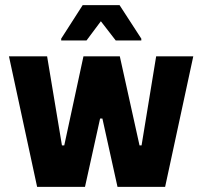

<svg xmlns="http://www.w3.org/2000/svg" viewBox="-20 -730 790 750"><path d="M125 0 15 -510H164L222 -162H231L306 -510H448L525 -162H533L590 -510H735L625 0H439L380 -267H371L312 0ZM219 -572V-579L303 -710H447L532 -579V-572H432L374 -647L318 -572Z"/></svg>

Font: Saira Semi Condensed
Style: Bold
Weight: 700
Width: 4
Designer: Hector Gatti with collaboration of the Omnibus-Type team
Foundry: Omnibus-Type
Version: Version 1.001; ttfautohint (v1.8)